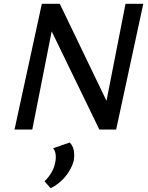

<svg xmlns="http://www.w3.org/2000/svg" viewBox="-20 -678 776 1005"><path d="M56 0 199 -658H279L149 0ZM545 0H500L215 -587L233 -658H293L564 -95ZM730 -658 588 0H508L637 -658ZM245 307 213 271Q234 251 249 225.5Q264 200 269 172Q274 149 271 129Q268 109 258 98L345 68Q361 84 366 108.5Q371 133 366 162Q360 188 343 216.5Q326 245 301 268.5Q276 292 245 307Z"/></svg>

Font: Ysabeau Office SemiBold
Style: Italic
Weight: 600
Italic angle: -12°
Designer: Christian Thalmann (Catharsis Fonts)
Version: Version 2.001;gftools[0.9.30]; featfreeze: tnum,lnum,ss02